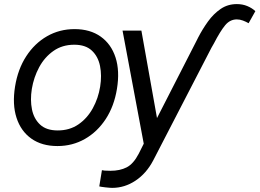

<svg xmlns="http://www.w3.org/2000/svg" viewBox="-20 -693 1252 926"><path d="M257.1 11.4Q181.8 11.4 131.2 -24.5Q80.6 -60.4 59.7 -125Q38.7 -189.6 52.6 -275.6Q66.1 -359.4 106.5 -421.7Q147 -484 207 -518.3Q267 -552.6 339.5 -552.6Q414.8 -552.6 465.6 -516.5Q516.3 -480.5 537.3 -415.7Q558.2 -350.9 544 -264.2Q530.5 -181.1 490.1 -119.1Q449.6 -57.2 389.6 -22.9Q329.5 11.4 257.1 11.4ZM258.5 -63.9Q316.1 -63.9 358.7 -93.4Q401.3 -122.9 427.7 -171.2Q454.2 -219.5 463.1 -275.6Q471.6 -328.8 462.4 -374.8Q453.1 -420.8 422.9 -449Q392.8 -477.3 338.1 -477.3Q280.5 -477.3 237.9 -447.4Q195.3 -417.6 169 -369Q142.8 -320.3 133.5 -264.2Q125 -210.9 134.2 -165.3Q143.5 -119.7 173.7 -91.8Q203.8 -63.9 258.5 -63.9ZM1000 -463.1 718.8 81Q685.7 143.8 633.3 178.4Q581 213.1 521.3 213.1Q510.7 213.1 488.5 210.6Q466.3 208.1 458.8 206L471.6 127.8Q474.8 128.9 484.7 129.8Q494.7 130.7 512.8 130.7Q558.6 130.7 591.1 114Q623.6 97.3 649.1 48.3L673.3 0L571 -545.5H661.9L737.2 -123.6L926.1 -492.9L936.1 -512.8Q956.7 -552.6 983.1 -589.3Q1009.6 -626.1 1043.9 -649.7Q1078.1 -673.3 1122.2 -673.3Q1149.9 -673.3 1172.8 -663.7Q1195.7 -654.1 1211.6 -639.2L1179 -581Q1166.2 -588.4 1151.6 -593.9Q1137.1 -599.4 1122.2 -599.4Q1089.1 -599.4 1065.7 -571Q1042.3 -542.6 1011.4 -483Z"/></svg>

Font: Inter UI
Style: Italic
Weight: 400
Italic angle: -9.39999°
Designer: Rasmus Andersson
Foundry: rsms
Version: 3.2;8d6f07862